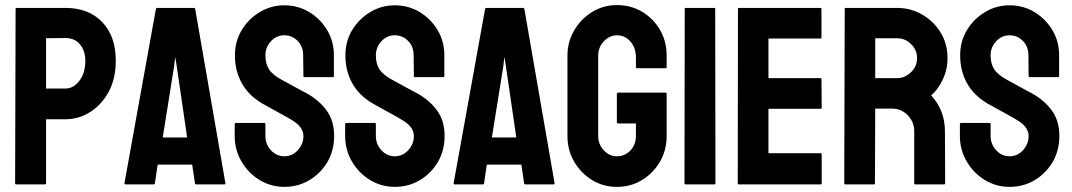

<svg xmlns="http://www.w3.org/2000/svg" viewBox="-20 -727 4227 757"><path d="M156.7 0H44.4Q39.6 0 39.6 -4.9L41.5 -691.9Q41.5 -695.8 45.4 -695.8H237.8Q329.6 -695.8 383.1 -639.9Q436.5 -584 436.5 -487.8Q436.5 -417.5 408.7 -365.2Q380.4 -313.5 335.4 -285.2Q290.5 -256.8 237.8 -256.8H161.6V-4.9Q161.6 0 156.7 0ZM237.8 -577.1 161.6 -576.2V-377.9H237.8Q269.5 -377.9 293 -408.4Q316.4 -439 316.4 -487.8Q316.4 -526.9 295.4 -552Q274.4 -577.1 237.8 -577.1Z M470.7 -4.9 594.7 -691.9Q595.7 -695.8 599.6 -695.8H744.6Q748.5 -695.8 749.5 -691.9L868.7 -4.9Q869.1 0 864.7 0H753.9Q749 0 748.5 -4.9L737.8 -78.1H601.6L590.8 -4.9Q590.3 0 585.9 0H474.6Q470.7 0 470.7 -4.9ZM676.8 -465.8 670.9 -502.9 666.5 -465.8 621.6 -185.1H717.8Z M1101.1 9.8Q1047.9 9.8 1002.9 -17.6Q958.5 -44.9 931.9 -90.6Q905.3 -136.2 905.3 -190.9V-236.8Q905.3 -242.2 910.2 -242.2H1022.5Q1026.4 -242.2 1026.4 -236.8V-190.9Q1026.4 -158.2 1048.3 -134.5Q1070.3 -110.8 1101.1 -110.8Q1132.3 -110.8 1154.3 -135Q1176.3 -159.2 1176.3 -190.9Q1176.3 -227.5 1128.4 -254.9Q1120.6 -259.8 1108.2 -266.8Q1095.7 -273.9 1078.6 -283.2Q1061.5 -292.5 1045.4 -301.5Q1029.3 -310.5 1014.2 -318.8Q959.5 -351.1 932.9 -399.7Q906.2 -448.2 906.2 -508.8Q906.2 -564.5 933.6 -609.4Q960.9 -653.8 1005.1 -679.9Q1049.3 -706.1 1101.1 -706.1Q1154.3 -706.1 1198.7 -679.7Q1243.2 -652.8 1269.8 -608.4Q1296.4 -564 1296.4 -508.8V-426.8Q1296.4 -422.9 1292.5 -422.9H1180.2Q1176.3 -422.9 1176.3 -426.8L1175.3 -508.8Q1175.3 -543.9 1153.3 -565.9Q1131.3 -587.9 1101.1 -587.9Q1070.3 -587.9 1048.3 -564.5Q1026.4 -541 1026.4 -508.8Q1026.4 -476.1 1040.3 -454.1Q1054.2 -432.1 1091.3 -412.1Q1095.2 -410.2 1109.4 -402.3Q1123.5 -394.5 1140.9 -385Q1158.2 -375.5 1172.4 -367.9Q1186.5 -360.4 1189.5 -358.9Q1239.3 -331.1 1268.3 -290.5Q1297.4 -250 1297.4 -190.9Q1297.4 -133.8 1271 -88.4Q1244.1 -43 1199.7 -16.6Q1155.3 9.8 1101.1 9.8Z M1536.6 9.8Q1483.4 9.8 1438.5 -17.6Q1394 -44.9 1367.4 -90.6Q1340.8 -136.2 1340.8 -190.9V-236.8Q1340.8 -242.2 1345.7 -242.2H1458Q1461.9 -242.2 1461.9 -236.8V-190.9Q1461.9 -158.2 1483.9 -134.5Q1505.9 -110.8 1536.6 -110.8Q1567.9 -110.8 1589.8 -135Q1611.8 -159.2 1611.8 -190.9Q1611.8 -227.5 1564 -254.9Q1556.2 -259.8 1543.7 -266.8Q1531.2 -273.9 1514.2 -283.2Q1497.1 -292.5 1481 -301.5Q1464.8 -310.5 1449.7 -318.8Q1395 -351.1 1368.4 -399.7Q1341.8 -448.2 1341.8 -508.8Q1341.8 -564.5 1369.1 -609.4Q1396.5 -653.8 1440.7 -679.9Q1484.9 -706.1 1536.6 -706.1Q1589.8 -706.1 1634.3 -679.7Q1678.7 -652.8 1705.3 -608.4Q1731.9 -564 1731.9 -508.8V-426.8Q1731.9 -422.9 1728 -422.9H1615.7Q1611.8 -422.9 1611.8 -426.8L1610.8 -508.8Q1610.8 -543.9 1588.9 -565.9Q1566.9 -587.9 1536.6 -587.9Q1505.9 -587.9 1483.9 -564.5Q1461.9 -541 1461.9 -508.8Q1461.9 -476.1 1475.8 -454.1Q1489.7 -432.1 1526.9 -412.1Q1530.8 -410.2 1544.9 -402.3Q1559.1 -394.5 1576.4 -385Q1593.8 -375.5 1607.9 -367.9Q1622.1 -360.4 1625 -358.9Q1674.8 -331.1 1703.9 -290.5Q1732.9 -250 1732.9 -190.9Q1732.9 -133.8 1706.5 -88.4Q1679.7 -43 1635.3 -16.6Q1590.8 9.8 1536.6 9.8Z M1768.6 -4.9 1892.6 -691.9Q1893.6 -695.8 1897.5 -695.8H2042.5Q2046.4 -695.8 2047.4 -691.9L2166.5 -4.9Q2167 0 2162.6 0H2051.8Q2046.9 0 2046.4 -4.9L2035.6 -78.1H1899.4L1888.7 -4.9Q1888.2 0 1883.8 0H1772.5Q1768.6 0 1768.6 -4.9ZM1974.6 -465.8 1968.8 -502.9 1964.4 -465.8 1919.4 -185.1H2015.6Z M2412.1 9.8Q2357.9 9.8 2314.5 -17.1Q2270.5 -43.9 2243.9 -89.4Q2217.3 -134.8 2217.3 -190.9V-507.8Q2217.3 -562.5 2244.1 -607.4Q2270.5 -652.8 2314.9 -679.9Q2359.4 -707 2412.1 -707Q2467.3 -707 2511.7 -680.7Q2556.2 -653.8 2582.3 -608.9Q2608.4 -564 2608.4 -507.8V-461.9Q2608.4 -458 2603.5 -458H2491.2Q2487.3 -458 2487.3 -461.9V-500Q2487.3 -538.1 2465.8 -563Q2444.3 -587.9 2412.1 -587.9Q2383.3 -587.9 2360.8 -564Q2338.4 -540 2338.4 -507.8V-190.9Q2338.4 -158.2 2360.4 -134.5Q2382.3 -110.8 2412.1 -110.8Q2444.3 -110.8 2465.8 -134Q2487.3 -157.2 2487.3 -190.9V-240.2H2417.5Q2412.1 -240.2 2412.1 -245.1V-356.9Q2412.1 -361.8 2417.5 -361.8H2604.5Q2608.4 -361.8 2608.4 -356.9V-190.9Q2608.4 -134.8 2582 -89.4Q2555.2 -43.9 2511.2 -17.1Q2467.3 9.8 2412.1 9.8Z M2796.9 0H2683.6Q2678.7 0 2678.7 -4.9L2679.7 -691.9Q2679.7 -695.8 2683.6 -695.8H2795.9Q2799.8 -695.8 2799.8 -691.9L2800.8 -4.9Q2800.8 0 2796.9 0Z M3215.8 0H2892.6Q2888.7 0 2888.7 -4.9L2889.6 -691.9Q2889.6 -695.8 2893.6 -695.8H3214.8Q3218.8 -695.8 3218.8 -690.9V-579.1Q3218.8 -575.2 3214.8 -575.2H3009.8V-418.9H3214.8Q3218.8 -418.9 3218.8 -415L3219.7 -301.8Q3219.7 -297.9 3215.8 -297.9H3009.8V-123H3215.8Q3219.7 -123 3219.7 -118.2V-3.9Q3219.7 0 3215.8 0Z M3425.8 0H3312.5Q3308.6 0 3308.6 -4.9L3310.5 -691.9Q3310.5 -695.8 3314.5 -695.8H3516.6Q3570.8 -695.8 3616.2 -669.4Q3661.6 -643.1 3688.7 -598.6Q3715.8 -554.2 3715.8 -498Q3715.8 -461.4 3704.6 -431.6Q3693.4 -401.9 3678.5 -381.3Q3663.6 -360.8 3651.4 -351.1Q3705.6 -291 3705.6 -210L3706.5 -4.9Q3706.5 0 3701.7 0H3588.4Q3584.5 0 3584.5 -2.9V-210Q3584.5 -246.1 3559.1 -272.5Q3533.7 -298.8 3496.6 -298.8H3430.7L3429.7 -4.9Q3429.7 0 3425.8 0ZM3516.6 -576.2H3430.7V-418.9H3516.6Q3547.4 -418.9 3571.5 -441.9Q3595.7 -464.8 3595.7 -498Q3595.7 -529.8 3572.3 -553Q3548.8 -576.2 3516.6 -576.2Z M3960.4 9.8Q3907.2 9.8 3862.3 -17.6Q3817.9 -44.9 3791.3 -90.6Q3764.6 -136.2 3764.6 -190.9V-236.8Q3764.6 -242.2 3769.5 -242.2H3881.8Q3885.7 -242.2 3885.7 -236.8V-190.9Q3885.7 -158.2 3907.7 -134.5Q3929.7 -110.8 3960.4 -110.8Q3991.7 -110.8 4013.7 -135Q4035.6 -159.2 4035.6 -190.9Q4035.6 -227.5 3987.8 -254.9Q3980 -259.8 3967.5 -266.8Q3955.1 -273.9 3938 -283.2Q3920.9 -292.5 3904.8 -301.5Q3888.7 -310.5 3873.5 -318.8Q3818.8 -351.1 3792.2 -399.7Q3765.6 -448.2 3765.6 -508.8Q3765.6 -564.5 3793 -609.4Q3820.3 -653.8 3864.5 -679.9Q3908.7 -706.1 3960.4 -706.1Q4013.7 -706.1 4058.1 -679.7Q4102.5 -652.8 4129.2 -608.4Q4155.8 -564 4155.8 -508.8V-426.8Q4155.8 -422.9 4151.9 -422.9H4039.6Q4035.6 -422.9 4035.6 -426.8L4034.7 -508.8Q4034.7 -543.9 4012.7 -565.9Q3990.7 -587.9 3960.4 -587.9Q3929.7 -587.9 3907.7 -564.5Q3885.7 -541 3885.7 -508.8Q3885.7 -476.1 3899.7 -454.1Q3913.6 -432.1 3950.7 -412.1Q3954.6 -410.2 3968.8 -402.3Q3982.9 -394.5 4000.2 -385Q4017.6 -375.5 4031.7 -367.9Q4045.9 -360.4 4048.8 -358.9Q4098.6 -331.1 4127.7 -290.5Q4156.7 -250 4156.7 -190.9Q4156.7 -133.8 4130.4 -88.4Q4103.5 -43 4059.1 -16.6Q4014.6 9.8 3960.4 9.8Z"/></svg>

Font: WRV
Style: Display
Weight: 400
Designer: Will Viles x Danh Hong
Version: Version 8.001; ttfautohint (v1.8.3)